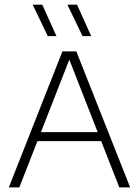

<svg xmlns="http://www.w3.org/2000/svg" viewBox="-20 -820 608 840"><path d="M18.5 0 253 -595H314L549.5 0H502L278 -572.5H288.5L64.5 0ZM128.5 -202.5 140.5 -242H427L438 -202.5ZM341 -662 275 -799.5H317L379 -662ZM189 -662 123 -799.5H165L227 -662Z"/></svg>

Font: Encode Sans SC Condensed Thin ExtraLight
Style: Regular
Weight: 250
Version: Version 3.002